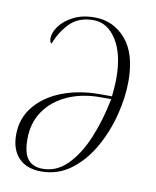

<svg xmlns="http://www.w3.org/2000/svg" viewBox="-68 -600 537 663"><g transform="rotate(10 200.0 -268.0)"><path d="M211 -546Q277 -546 320.5 -496Q364 -446 364 -349Q364 -292 348 -229.5Q332 -167 301 -112.5Q270 -58 224.5 -24Q179 10 121 10Q70 10 42 -19Q14 -48 14 -100Q14 -158 49 -200.5Q84 -243 143 -265.5Q202 -288 274 -288H317Q318 -295 319.5 -315.5Q321 -336 321 -353Q321 -437 289.5 -486.5Q258 -536 209 -536Q157 -536 126.5 -505Q96 -474 80 -431Q73 -435 73 -448Q73 -469 89.5 -491.5Q106 -514 137 -530Q168 -546 211 -546ZM278 -278Q213 -278 162.5 -255Q112 -232 83.5 -190.5Q55 -149 55 -92Q55 -43 72.5 -21.5Q90 0 125 0Q173 0 210.5 -37.5Q248 -75 274.5 -138Q301 -201 316 -278Z"/></g></svg>

Font: Noto Serif Display SemiCondensed ExtraLight
Style: Italic
Weight: 200
Width: 4
Italic angle: -12°
Designer: Monotype Design Team
Foundry: Monotype Imaging Inc.
Version: Version 2.009